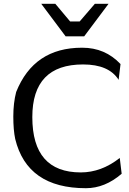

<svg xmlns="http://www.w3.org/2000/svg" viewBox="-20 -980 680 1010"><path d="M405 -73Q150 -73 150 -364Q150 -641 417 -641Q553 -641 604 -560L614 -643Q533 -729 413 -729H411Q158 -729 65 -496Q50 -438 50 -367Q50 -296 60 -249Q123 10 432 10Q532 10 620 -66L610 -149Q513 -73 405 -73ZM349 -867 271 -960H197L325 -789H423L551 -960H479L399 -867Z"/></svg>

Font: Sawarabi Gothic
Style: Regular
Weight: 400
Designer: mshio (mshio@users.sourceforge.jp)
Version: Version 20141215